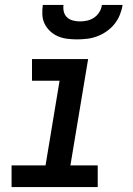

<svg xmlns="http://www.w3.org/2000/svg" viewBox="-20 -760 540 780"><path d="M27 0V-88H165L222 -432H110V-520H338L266 -88H377V0ZM293 -600Q273 -600 253 -602.5Q233 -605 215.5 -612.5Q198 -620 184 -633Q170 -646 161.5 -663Q153 -680 152 -700Q151 -720 154 -740H238Q236 -725 239.5 -711.5Q243 -698 253 -689Q263 -680 277 -676.5Q291 -673 305 -673Q320 -673 335 -676.5Q350 -680 363 -689Q376 -698 384 -711.5Q392 -725 394 -740H478Q475 -720 467 -700Q459 -680 445.5 -663Q432 -646 413.5 -633Q395 -620 375 -612.5Q355 -605 334 -602.5Q313 -600 293 -600Z"/></svg>

Font: Iosevka SS04 Semibold Oblique
Style: Regular
Weight: 600
Italic angle: -9°
Monospace: yes
Designer: Belleve Invis
Foundry: Belleve Invis
Version: Version 19.0.0; ttfautohint (v1.8.4)